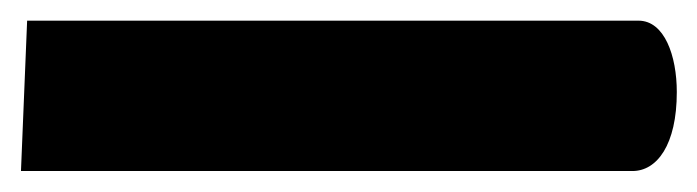

<svg xmlns="http://www.w3.org/2000/svg" viewBox="-26 -159 668 184"><path d="M-5.9 4.9H580.1C603.5 4.9 622.6 -20 622.6 -70.8C622.6 -105.5 610.8 -139.2 585.9 -139.2H0Z"/></svg>

Font: CaskaydiaCove Nerd Font
Style: Bold
Weight: 700
Designer: Aaron Bell
Foundry: Saja Typeworks
Version: Version 2111.1;Nerd Fonts 2.3.0